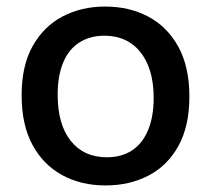

<svg xmlns="http://www.w3.org/2000/svg" viewBox="-20 -553 644 586"><path d="M302 13Q227 13 169 -19Q111 -51 78.5 -112Q46 -173 46 -262Q46 -353 80 -413Q114 -473 171.5 -503Q229 -533 301 -533Q375 -533 433 -502Q491 -471 524.5 -410Q558 -349 558 -258Q558 -168 524.5 -107.5Q491 -47 433 -17Q375 13 302 13ZM306 -73Q351 -73 383 -94Q415 -115 432 -156Q449 -197 449 -254Q449 -313 431 -355.5Q413 -398 379.5 -421Q346 -444 298 -444Q255 -444 222.5 -423.5Q190 -403 173 -362.5Q156 -322 156 -264Q156 -173 196 -123Q236 -73 306 -73Z"/></svg>

Font: Bricolage Grotesque 96pt ExtraBold Medium
Style: Regular
Weight: 500
Version: Version 1.001;gftools[0.9.33.dev8+g029e19f]